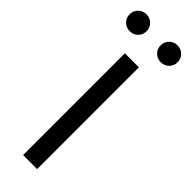

<svg xmlns="http://www.w3.org/2000/svg" viewBox="-313 -906 919 919"><g transform="rotate(45 146.5 -447.0)"><path d="M42 -894Q66 -894 82.5 -877.5Q99 -861 99 -837Q99 -813 82.5 -796.5Q66 -780 42 -780Q17 -780 0.5 -796.5Q-16 -813 -16 -837Q-16 -861 0.5 -877.5Q17 -894 42 -894ZM251 -894Q276 -894 292.5 -877.5Q309 -861 309 -837Q309 -813 292.5 -796.5Q276 -780 251 -780Q227 -780 210.5 -796.5Q194 -813 194 -837Q194 -861 210.5 -877.5Q227 -894 251 -894ZM195 -689V0H100V-689Z"/></g></svg>

Font: Fira Sans
Style: Regular
Weight: 400
Designer: Carrois Corporate & Edenspiekermann AG
Foundry: Carrois Corporate GbR & Edenspiekermann AG
Version: Version 4.106;PS 004.106;hotconv 1.0.70;makeotf.lib2.5.58329